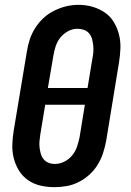

<svg xmlns="http://www.w3.org/2000/svg" viewBox="-20 -766 540 794"><path d="M205 8Q175 8 147 1.5Q119 -5 96 -21Q73 -37 58.5 -60.5Q44 -84 37 -111.5Q30 -139 31 -168.5Q32 -198 37 -228L91 -552Q95 -578 103 -602.5Q111 -627 125.5 -650Q140 -673 160 -691.5Q180 -710 204.5 -722Q229 -734 254 -740Q279 -746 305 -746Q335 -746 362.5 -738Q390 -730 413 -714.5Q436 -699 450.5 -675Q465 -651 472 -623.5Q479 -596 478 -566.5Q477 -537 472 -507L419 -183Q414 -157 406 -132.5Q398 -108 384 -85Q370 -62 349.5 -43.5Q329 -25 305 -13Q281 -1 255.5 3.5Q230 8 205 8ZM342 -402 362 -523Q365 -537 366 -551Q367 -565 365.5 -578.5Q364 -592 360.5 -605Q357 -618 348.5 -628Q340 -638 327 -642.5Q314 -647 300 -647Q280 -647 261.5 -637Q243 -627 230 -611Q217 -595 210.5 -575.5Q204 -556 201 -537L178 -402ZM207 -88Q227 -88 246 -97.5Q265 -107 278.5 -123.5Q292 -140 298.5 -159.5Q305 -179 309 -198L331 -333H167L147 -212Q145 -198 143.5 -184Q142 -170 143.5 -157Q145 -144 148.5 -131Q152 -118 160 -108Q168 -98 180.5 -93Q193 -88 207 -88Z"/></svg>

Font: Iosevka Slab Oblique
Style: Bold
Weight: 700
Italic angle: -9°
Monospace: yes
Designer: Belleve Invis
Foundry: Belleve Invis
Version: Version 11.1.1; ttfautohint (v1.8.3)